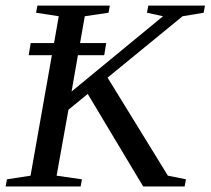

<svg xmlns="http://www.w3.org/2000/svg" viewBox="-32 -675 762 695"><path d="M710 -654.8 705.1 -628.9 628.9 -616.2 357.4 -394 575.7 -39.1 641.1 -25.9 636.2 0H486.3L285.6 -335L215.8 -277.8L172.9 -39.1L264.6 -25.9L259.8 0H-11.7L-6.8 -25.9L78.6 -39.1L155.8 -475.1H71.8L79.1 -519H163.6L180.7 -616.2L98.6 -628.9L103.5 -654.8H365.7L360.8 -628.9L274.9 -616.2L257.8 -519H352.5L345.2 -475.1H250L227.1 -343.8L558.1 -616.2L500 -628.9L504.9 -654.8Z"/></svg>

Font: Liberation Serif
Style: Italic
Weight: 400
Italic angle: -16.333°
Designer: Steve Matteson
Foundry: Ascender Corporation
Version: Version 2.1.5